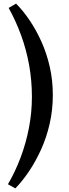

<svg xmlns="http://www.w3.org/2000/svg" viewBox="-20 -839 381 1065"><path d="M65 206 24 183Q64 115 94 35.5Q124 -44 140.5 -129.5Q157 -215 157 -301Q157 -393 141.5 -478.5Q126 -564 97 -643.5Q68 -723 28 -795L69 -819Q108 -780 144.5 -726Q181 -672 210 -607.5Q239 -543 256 -468.5Q273 -394 273 -312Q273 -229 255.5 -152.5Q238 -76 208 -10Q178 56 141.5 110.5Q105 165 65 206Z"/></svg>

Font: Literata 18pt Medium
Style: Regular
Weight: 500
Designer: Latin by Veronika Burian and Jose Scaglione. Greek by Irene Vlachou. Cyrillic by Vera Evstafieva.
Foundry: TypeTogether
Version: Version 3.103;gftools[0.9.29]